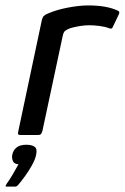

<svg xmlns="http://www.w3.org/2000/svg" viewBox="-54 -497 459 707"><path d="M271 -477Q337 -477 377 -459Q384 -456 385 -453Q386 -450 384 -445L362 -399Q360 -393 356.5 -392Q353 -391 348 -393Q332 -399 311.5 -401.5Q291 -404 275 -404Q259 -404 243 -401.5Q227 -399 215 -396Q203 -393 197 -390Q191 -387 185.5 -383Q180 -379 177 -365L102 -14Q99 -5 96 -2.5Q93 0 87 0H19Q16 0 13.5 -2Q11 -4 13 -12L99 -418Q102 -433 107 -438Q112 -443 122 -447Q154 -461 196 -469Q238 -477 271 -477ZM79 73Q76 89 64.5 110Q53 131 38.5 151Q24 171 12 185Q7 190 3 190Q-4 190 -13.5 190Q-23 190 -31 190Q-34 189 -33.5 187.5Q-33 186 -29 179Q-20 167 -7 145Q6 123 14 108Q-2 107 -6.5 96Q-11 85 -9 74Q-6 57 6.5 46.5Q19 36 43 36Q63 36 73.5 43.5Q84 51 79 73Z"/></svg>

Font: Glory Thin Medium
Style: Italic
Weight: 500
Italic angle: -12°
Version: Version 1.011